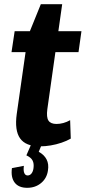

<svg xmlns="http://www.w3.org/2000/svg" viewBox="-20 -689 409 917"><path d="M171 10Q103 10 76 -28Q49 -66 60 -145L113 -516L175 -669H277L206 -167Q201 -129 211.5 -113Q222 -97 250 -97Q266 -97 282.5 -101.5Q299 -106 315 -115L318 -27Q299 -16 274 -7.5Q249 1 222.5 5.5Q196 10 171 10ZM50 -540H369L355 -440H35ZM110 208Q69 208 50 183Q31 158 37 114L94 103Q91 126 96 137.5Q101 149 112 149Q123 149 130.5 139.5Q138 130 140 114Q143 92 135.5 77.5Q128 63 106 53L129 0H180L165 36Q191 50 202.5 72.5Q214 95 209 125Q204 162 176.5 185Q149 208 110 208Z"/></svg>

Font: Pathway Extreme Condensed
Style: Bold Italic
Weight: 700
Width: 3
Italic angle: -8°
Version: Version 1.001;gftools[0.9.26]